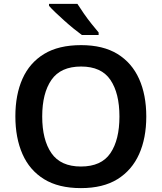

<svg xmlns="http://www.w3.org/2000/svg" viewBox="-20 -957 831 987"><path d="M732 -358Q732 -247 695 -164.5Q658 -82 584 -36Q510 10 396 10Q281 10 206.5 -36Q132 -82 95.5 -165Q59 -248 59 -359Q59 -470 95.5 -552Q132 -634 206.5 -679.5Q281 -725 397 -725Q510 -725 584 -679.5Q658 -634 695 -551.5Q732 -469 732 -358ZM197 -358Q197 -238 244.5 -169.5Q292 -101 396 -101Q501 -101 547.5 -169.5Q594 -238 594 -358Q594 -478 547.5 -546.5Q501 -615 397 -615Q292 -615 244.5 -546.5Q197 -478 197 -358ZM378 -937Q392 -915 411 -887.5Q430 -860 450.5 -834.5Q471 -809 487 -790V-777H401Q383 -790 359 -809.5Q335 -829 310.5 -851Q286 -873 265 -893Q244 -913 232 -927V-937Z"/></svg>

Font: Noto Sans Javanese SemiBold
Style: Regular
Weight: 600
Version: Version 2.004